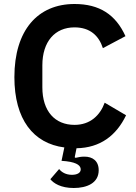

<svg xmlns="http://www.w3.org/2000/svg" viewBox="-20 -730 682 961"><path d="M353 -593C431 -593 475 -551 495 -489L608 -549C559 -657 478 -710 353 -710C169 -710 52 -579 52 -344C52 -132 147 -12 302 8L288 75L311 77C371 84 384 102 384 118C384 136 365 145 340 145C310 145 288 132 276 116L232 167C248 187 284 211 349 211C414 211 474 187 474 122C474 75 443 54 403 54C388 54 373 56 358 60L354 57L363 12C481 10 562 -51 611 -153L504 -216C481 -153 432 -105 353 -105C255 -105 192 -173 192 -293V-403C192 -522 255 -593 353 -593Z"/></svg>

Font: IBM Plex Devanagari Medium
Style: Regular
Weight: 600
Designer: Mike Abbink, Paul van der Laan, Pieter van Rosmalen, Erin McLaughlin
Foundry: Bold Monday
Version: Version 1.0